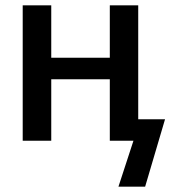

<svg xmlns="http://www.w3.org/2000/svg" viewBox="-20 -530 652 723"><path d="M601.5 -81 526.5 173H426L482.5 0H393.5V-231.5H173V0H65.5V-510H173V-312.5H393.5V-510H500.5V-81Z"/></svg>

Font: Lato SemiBold
Style: Regular
Weight: 600
Designer: Lukasz Dziedzic with Adam Twardoch and Botio Nikoltchev
Foundry: tyPoland Lukasz Dziedzic
Version: Version 2.015; 2015-08-06; http://www.latofonts.com/